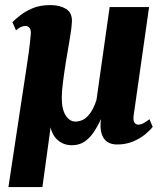

<svg xmlns="http://www.w3.org/2000/svg" viewBox="-20 -572 658 774"><path d="M151 182H14L68 -175Q76.5 -231 83.5 -276.2Q90.5 -321.5 96 -361.2Q101.5 -401 104.5 -438.5Q104.5 -455.5 97.2 -461.5Q90 -467.5 83 -467.5Q73 -467.5 63.2 -462.8Q53.5 -458 44.5 -449.5L30 -483Q41 -493.5 60.8 -509.5Q80.5 -525.5 110.8 -538.5Q141 -551.5 183 -551.5Q220.5 -551.5 245.5 -536.5Q270.5 -521.5 270 -487.5Q268.5 -456 260.8 -412.5Q253 -369 246 -325Q242 -300.5 239 -279.2Q236 -258 233.8 -240Q231.5 -222 230.2 -206.8Q229 -191.5 229 -178Q229 -152.5 233.5 -134.5Q238 -116.5 245.8 -105Q253.5 -93.5 263 -87.8Q272.5 -82 283 -82Q314.5 -82 335.8 -106Q357 -130 369 -169.5L422 -543.5H581L518.5 -104.5Q516.5 -85.5 522.2 -77.5Q528 -69.5 538 -69.5Q548.5 -69.5 561.2 -77Q574 -84.5 582.5 -91.5L595.5 -60.5Q587 -49 567 -32Q547 -15 517.8 -2.2Q488.5 10.5 451.5 10.5Q428 10.5 412 -0.5Q396 -11.5 389.2 -34.5Q382.5 -57.5 387 -92Q373.5 -62.5 357.5 -38.8Q341.5 -15 320.2 -0.8Q299 13.5 269 13.5Q249 13.5 231.5 5.2Q214 -3 201.5 -19.2Q189 -35.5 184 -58.5Z"/></svg>

Font: Merriweather 60pt Black
Style: Italic
Weight: 900
Italic angle: -7.8°
Version: Version 2.101